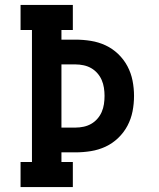

<svg xmlns="http://www.w3.org/2000/svg" viewBox="-20 -755 640 775"><path d="M63 0V-101H109V-634H63V-735H274V-634H228V-595H285Q316 -595 347 -590Q378 -585 406 -572Q434 -559 457 -537Q480 -515 494.5 -487.5Q509 -460 515 -429.5Q521 -399 521 -368Q521 -336 515 -305.5Q509 -275 494.5 -247.5Q480 -220 457 -198Q434 -176 406 -163Q378 -150 347 -145Q316 -140 285 -140H228V-101H274V0ZM285 -240Q301 -240 317.5 -243.5Q334 -247 348 -255Q362 -263 373 -275.5Q384 -288 390.5 -303Q397 -318 399.5 -334.5Q402 -351 402 -368Q402 -384 399.5 -400.5Q397 -417 390.5 -432Q384 -447 373 -459.5Q362 -472 348 -480Q334 -488 317.5 -491.5Q301 -495 285 -495H228V-240Z"/></svg>

Font: Iosevka Curly Slab Extended
Style: Bold
Weight: 700
Width: 7
Monospace: yes
Designer: Belleve Invis
Foundry: Belleve Invis
Version: Version 11.1.0; ttfautohint (v1.8.3)